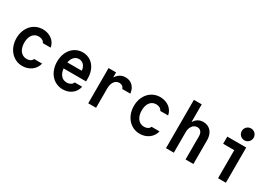

<svg xmlns="http://www.w3.org/2000/svg" viewBox="13 -1666 3573 2549"><g transform="rotate(30 1800.0 -391.0)"><path d="M399 -150C388 -119 355 -100 312 -100C229 -100 177 -169 177 -274C177 -375 226 -440 305 -440C348 -440 381 -421 394 -390H514C499 -485 413 -550 305 -550C161 -550 57 -434 57 -273C57 -111 163 10 307 10C413 10 501 -55 521 -150Z M800 -237H1145V-282C1145 -441 1052 -550 917 -550C779 -550 680 -435 680 -273C680 -108 783 10 928 10C1034 10 1117 -54 1135 -150H1021C1009 -116 973 -95 928 -95C856 -95 810 -148 800 -237ZM917 -448C976 -448 1019 -402 1025 -331H803C817 -404 859 -448 917 -448Z M1435 0V-302C1435 -385 1478 -442 1539 -442C1575 -442 1603 -422 1611 -390H1735C1725 -486 1663 -547 1575 -547C1515 -547 1466 -518 1434 -467H1430V-540H1315V0Z M2199 -150C2188 -119 2155 -100 2112 -100C2029 -100 1977 -169 1977 -274C1977 -375 2026 -440 2105 -440C2148 -440 2181 -421 2194 -390H2314C2299 -485 2213 -550 2105 -550C1961 -550 1857 -434 1857 -273C1857 -111 1963 10 2107 10C2213 10 2301 -55 2321 -150Z M2507 0H2627V-315C2627 -394 2670 -450 2730 -450C2778 -450 2807 -414 2807 -355V0H2927V-365C2927 -477 2863 -550 2765 -550C2705 -550 2660 -523 2631 -474H2627V-741H2507Z M3425 -540H3135V-430H3305V0H3425ZM3264 -701C3264 -651 3305 -610 3355 -610C3406 -610 3446 -651 3446 -701C3446 -752 3406 -792 3355 -792C3305 -792 3264 -752 3264 -701Z"/></g></svg>

Font: CommitMono
Style: 700Regular
Weight: 700
Monospace: yes
Designer: Eigil Nikolajsen
Foundry: Eigil Nikolajsen
Version: Version 1.143